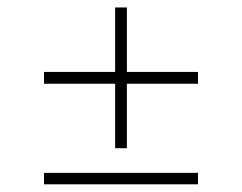

<svg xmlns="http://www.w3.org/2000/svg" viewBox="-20 -638 642 509"><path d="M96.7 -179.7H504.9V-149.4H96.7ZM96.7 -447.3H285.2V-618.2H316.4V-447.3H504.9V-416H316.4V-245.1H285.2V-416H96.7Z"/></svg>

Font: Pretendard GOV Thin
Style: Regular
Weight: 100
Designer: Base glyphs from Inter by Rasmus Andersson; Hangeul glyphs from Noto Sans CJK(Source Han Sans) by Jang Soo-young and Kan
Foundry: Kil Hyung-jin
Version: Version 1.309